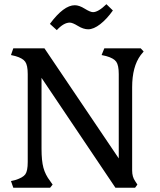

<svg xmlns="http://www.w3.org/2000/svg" viewBox="-20 -876 745 896"><path d="M305.7 -770.5Q318.4 -770.5 343.8 -754.9Q369.1 -739.3 391.6 -739.3Q417 -739.3 447.8 -763.2Q478.5 -787.1 506.8 -827.1L476.6 -856.4Q438.5 -819.3 414.1 -819.3Q401.4 -819.3 375.5 -835.4Q349.6 -851.6 329.1 -851.6Q277.3 -851.6 212.9 -764.6L245.1 -735.4Q277.3 -770.5 305.7 -770.5ZM213.9 0 225.6 -14.6 213.9 -31.2Q191.4 -60.5 182.6 -93.3Q173.8 -126 173.8 -181.6V-512.7L518.6 0H610.4L621.1 -14.6L610.4 -31.2Q596.7 -50.8 596.7 -80.1V-468.8Q596.7 -565.4 636.7 -619.1L650.4 -635.7L636.7 -650.4H466.8L454.1 -619.1L475.6 -614.3Q510.7 -604.5 522.5 -587.9Q534.2 -571.3 534.2 -530.3V-136.7L187.5 -650.4H42L31.2 -619.1L51.8 -614.3Q85.9 -604.5 97.7 -587.9Q109.4 -571.3 109.4 -530.3V-120.1Q109.4 -78.1 98.1 -62.5Q86.9 -46.9 51.8 -36.1L31.2 -31.2L42 0Z"/></svg>

Font: Kurale
Style: Regular
Weight: 400
Version: 1.0; ttfautohint (v1.3)